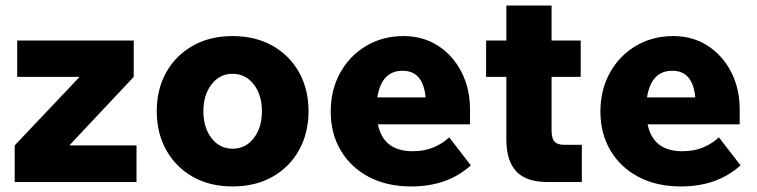

<svg xmlns="http://www.w3.org/2000/svg" viewBox="-20 -656 2729 692"><path d="M472 0H33V-132L267 -379H42V-510H462V-379L230 -132H472Z M818 16Q737 16 675.5 -18.5Q614 -53 579.5 -114.5Q545 -176 545 -255Q545 -335 579.5 -396Q614 -457 675.5 -491.5Q737 -526 818 -526Q900 -526 961.5 -491.5Q1023 -457 1057.5 -396Q1092 -335 1092 -255Q1092 -176 1057.5 -114.5Q1023 -53 961.5 -18.5Q900 16 818 16ZM818 -120Q865 -120 894.5 -158Q924 -196 924 -255Q924 -314 894.5 -352Q865 -390 818 -390Q772 -390 742.5 -352Q713 -314 713 -255Q713 -196 742.5 -158Q772 -120 818 -120Z M1599 -161 1677 -60Q1593 16 1462 16Q1375 16 1310 -18Q1245 -52 1208.5 -113Q1172 -174 1172 -254Q1172 -332 1206 -393.5Q1240 -455 1299.5 -490.5Q1359 -526 1435 -526Q1504 -526 1558 -491.5Q1612 -457 1643 -397Q1674 -337 1674 -261V-208H1342Q1362 -111 1467 -111Q1510 -111 1543 -125Q1576 -139 1599 -161ZM1431 -401Q1355 -401 1340 -305H1514Q1505 -401 1431 -401Z M2077 0H1953Q1877 0 1841 -38Q1805 -76 1805 -154V-379H1732V-510H1805V-636H1968V-510H2073V-379H1968V-186Q1968 -157 1978.5 -145.5Q1989 -134 2015 -134H2077Z M2571 -161 2649 -60Q2565 16 2434 16Q2347 16 2282 -18Q2217 -52 2180.5 -113Q2144 -174 2144 -254Q2144 -332 2178 -393.5Q2212 -455 2271.5 -490.5Q2331 -526 2407 -526Q2476 -526 2530 -491.5Q2584 -457 2615 -397Q2646 -337 2646 -261V-208H2314Q2334 -111 2439 -111Q2482 -111 2515 -125Q2548 -139 2571 -161ZM2403 -401Q2327 -401 2312 -305H2486Q2477 -401 2403 -401Z"/></svg>

Font: Wix Madefor Text ExtraBold
Style: Regular
Weight: 800
Designer: Dalton Maag Ltd
Foundry: Dalton Maag Ltd
Version: Version 3.100